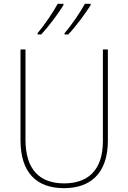

<svg xmlns="http://www.w3.org/2000/svg" viewBox="-20 -972 669 1002"><path d="M453 -945V-952H423C401 -911 352 -839 317 -799V-792H336C377 -835 428 -905 453 -945ZM311 -945V-952H281C259 -911 212 -841 176 -799V-792H195C235 -835 287 -905 311 -945ZM543 -239V-714H517V-236C517 -81 436 -15 315 -15C187 -15 113 -87 113 -243V-714H87V-240C87 -73 169 10 314 10C447 10 543 -62 543 -239Z"/></svg>

Font: Noto Sans Devanagari SemiCondensed Thin
Style: Regular
Weight: 100
Width: 4
Designer: Jelle Bosma - Monotype Design Team
Foundry: Monotype Imaging Inc.
Version: Version 2.004